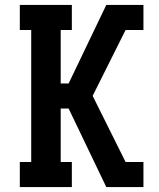

<svg xmlns="http://www.w3.org/2000/svg" viewBox="-20 -755 640 775"><path d="M60 0V-101H106V-634H60V-735H270V-634H225V-418H257L409 -735H559V-634H487L354 -368L487 -101H559V0H409L257 -317H225V-101H270V0Z"/></svg>

Font: Iosevka Etoile
Style: Bold
Weight: 700
Designer: Belleve Invis
Foundry: Belleve Invis
Version: Version 28.1.0; ttfautohint (v1.8.4)